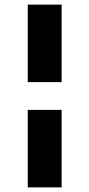

<svg xmlns="http://www.w3.org/2000/svg" viewBox="-20 -760 386 830"><path d="M100 -405V-740H246.5V-405ZM100 50V-285H246.5V50Z"/></svg>

Font: Geologica Thin Roman ExtraBold
Style: Regular
Weight: 800
Version: Version 1.010;gftools[0.9.28]